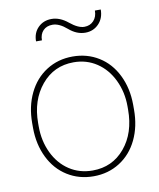

<svg xmlns="http://www.w3.org/2000/svg" viewBox="-83 -790 715 865"><g transform="rotate(-10 275.0 -358.0)"><path d="M437 -724.6Q437 -684.6 412.4 -659.2Q387.7 -633.8 351.1 -633.8Q311.5 -633.8 276.4 -664.3Q241.2 -694.8 210.9 -694.8Q183.6 -694.8 167.7 -678.2Q151.9 -661.6 151.9 -633.8H125Q125 -672.9 149.4 -697Q173.8 -721.2 210.9 -721.2Q249 -721.2 285.9 -690.9Q322.8 -660.6 351.1 -660.6Q377.4 -660.6 393.8 -678.2Q410.2 -695.8 410.2 -724.6ZM43.9 -274.4Q43.9 -350.1 73 -410.4Q102.1 -470.7 155 -504.4Q208 -538.1 274.9 -538.1Q341.3 -538.1 394 -505.4Q446.8 -472.7 476.3 -412.6Q505.9 -352.5 506.3 -277.3V-253.9Q506.3 -177.7 477.5 -117.7Q448.7 -57.6 395.8 -23.9Q342.8 9.8 275.9 9.8Q209 9.8 156 -23.4Q103 -56.6 73.7 -116.5Q44.4 -176.3 43.9 -251ZM70.3 -253.9Q70.3 -188 96.4 -133.1Q122.6 -78.1 169.2 -47.4Q215.8 -16.6 275.9 -16.6Q366.2 -16.6 423.1 -84.5Q480 -152.3 480 -259.3V-274.4Q480 -339.4 453.6 -394.5Q427.2 -449.7 380.6 -480.7Q334 -511.7 274.9 -511.7Q184.6 -511.7 127.4 -442.9Q70.3 -374 70.3 -269.5Z"/></g></svg>

Font: TypoPRO Roboto
Style: Regular
Weight: 250
Designer: Google
Version: Version 2.136; 2016